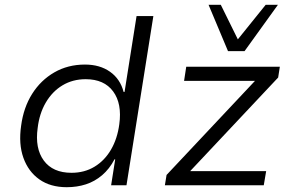

<svg xmlns="http://www.w3.org/2000/svg" viewBox="-20 -772 1212 800"><path d="M258 8Q190 8 144 -24.5Q98 -57 77.5 -114.5Q57 -172 68 -248Q78 -324 114 -381Q150 -438 206.5 -470.5Q263 -503 334 -503Q396 -503 438.5 -473Q481 -443 495 -389H499L549 -705H619L507 0H443L460 -108H457Q436 -68 405.5 -42Q375 -16 338 -4Q301 8 258 8ZM278 -52Q332 -52 374 -77.5Q416 -103 442.5 -148.5Q469 -194 477 -254Q489 -340 451.5 -391Q414 -442 337 -442Q283 -442 240.5 -416.5Q198 -391 171 -345Q144 -299 137 -239Q125 -154 162.5 -103Q200 -52 278 -52ZM667 0 674 -43 1064 -458 1067 -435H747L756 -494H1146L1139 -449L747 -32L745 -59H1089L1079 0ZM930 -559 849 -752H900L971 -608L1087 -752H1138L999 -559Z"/></svg>

Font: Nunito Sans 7pt Light
Style: Italic
Weight: 300
Italic angle: -9°
Designer: Vernon Adams
Foundry: Vernon Adams
Version: Version 3.101;gftools[0.9.27]